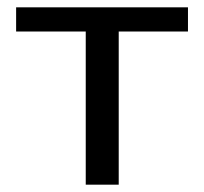

<svg xmlns="http://www.w3.org/2000/svg" viewBox="-20 -504 557 524"><path d="M493 -418V-484H24V-418H214V0H304V-418Z"/></svg>

Font: Gamestation Text
Style: Bold
Weight: 400
Designer: Jonas Hecksher
Foundry: Jonas Hecksher, Playtypeª, e-types AS
Version: Version 1.003